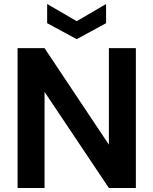

<svg xmlns="http://www.w3.org/2000/svg" viewBox="-20 -941 767 961"><path d="M68 0V-700H203L525 -217V-700H660V0H525L203 -481V0ZM364 -745 216 -825V-921L364 -835L511 -921V-825Z"/></svg>

Font: DM Sans 20pt
Style: Bold
Weight: 700
Version: Version 4.004;gftools[0.9.30]